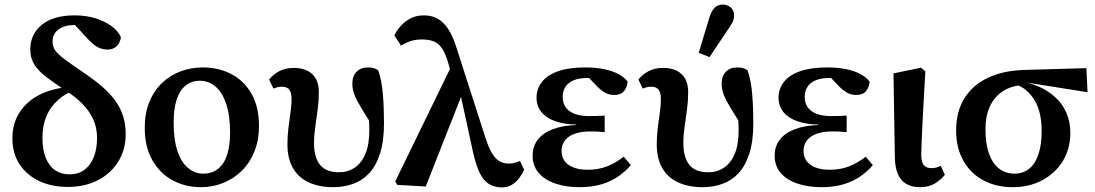

<svg xmlns="http://www.w3.org/2000/svg" viewBox="-20 -802 4772 837"><path d="M277 13Q206 13 151.5 -12.5Q97 -38 65.5 -85.5Q34 -133 34 -199Q34 -247 50.5 -284.5Q67 -322 97 -350.5Q127 -379 168.5 -396.5Q210 -414 261 -421L265 -446L322 -415Q269 -398 234 -367Q199 -336 182 -294.5Q165 -253 165 -201Q165 -148 180 -112.5Q195 -77 221 -59.5Q247 -42 283 -42Q322 -42 348.5 -62Q375 -82 389 -117.5Q403 -153 403 -201Q403 -246 386 -282.5Q369 -319 339 -349.5Q309 -380 268 -406Q216 -440 181.5 -466.5Q147 -493 129.5 -521Q112 -549 112 -586Q112 -653 162.5 -694Q213 -735 305 -735Q356 -735 397 -722Q438 -709 466.5 -688Q495 -667 507 -640Q504 -616 489 -601Q474 -586 449 -586Q426 -586 406.5 -596Q387 -606 362 -633L291 -710L364 -707L367 -683Q358 -687 342.5 -690Q327 -693 307 -693Q261 -693 235 -673.5Q209 -654 209 -621Q209 -599 220.5 -582.5Q232 -566 262 -543.5Q292 -521 348 -483Q394 -452 427.5 -422.5Q461 -393 483.5 -361.5Q506 -330 517 -294.5Q528 -259 528 -217Q528 -166 509.5 -124Q491 -82 457 -51Q423 -20 377 -3.5Q331 13 277 13Z M856 14Q788 14 732.5 -16Q677 -46 644 -104Q611 -162 611 -245Q611 -307 630.5 -356Q650 -405 685 -439Q720 -473 766 -490.5Q812 -508 864 -508Q933 -508 988.5 -479Q1044 -450 1076.5 -393Q1109 -336 1109 -253Q1109 -191 1089 -141.5Q1069 -92 1034 -57.5Q999 -23 953 -4.5Q907 14 856 14ZM866 -45Q904 -45 930.5 -66Q957 -87 970 -127Q983 -167 983 -223Q983 -301 965.5 -351Q948 -401 918.5 -425.5Q889 -450 852 -450Q815 -450 789 -429Q763 -408 750 -367.5Q737 -327 737 -269Q737 -192 754 -142.5Q771 -93 800.5 -69Q830 -45 866 -45Z M1433 14Q1372 14 1327 -6.5Q1282 -27 1257.5 -68.5Q1233 -110 1233 -174Q1233 -209 1237.5 -245Q1242 -281 1246.5 -312.5Q1251 -344 1251 -369Q1251 -397 1241.5 -410.5Q1232 -424 1209 -424Q1198 -424 1188.5 -421.5Q1179 -419 1172 -416L1153 -455Q1169 -476 1196 -491Q1223 -506 1261 -506Q1297 -506 1321.5 -493Q1346 -480 1358 -457Q1370 -434 1370 -401Q1370 -364 1365 -325.5Q1360 -287 1354.5 -250Q1349 -213 1349 -179Q1349 -116 1375 -83.5Q1401 -51 1458 -51Q1496 -51 1526 -71Q1556 -91 1573 -131.5Q1590 -172 1590 -234Q1590 -260 1588 -283Q1586 -306 1583 -329L1607 -328L1609 -244Q1576 -297 1555.5 -330.5Q1535 -364 1525.5 -388Q1516 -412 1516 -436Q1516 -471 1534.5 -489.5Q1553 -508 1584 -508Q1599 -508 1609.5 -505Q1620 -502 1629 -495Q1644 -453 1649 -393Q1654 -333 1654 -266Q1654 -187 1637 -133.5Q1620 -80 1590 -47.5Q1560 -15 1519.5 -0.5Q1479 14 1433 14Z M1712 4 1703 -11 1952 -523 1999 -403 1836 11ZM2168 15Q2136 15 2112 0.5Q2088 -14 2071.5 -47.5Q2055 -81 2042 -139L1988 -388H1975L1931 -537Q1919 -576 1903.5 -596Q1888 -616 1867 -623Q1846 -630 1819 -630Q1791 -630 1769 -622.5Q1747 -615 1728 -603L1699 -648Q1712 -673 1730.5 -692.5Q1749 -712 1773 -723.5Q1797 -735 1828 -735Q1862 -735 1888 -720.5Q1914 -706 1934.5 -674.5Q1955 -643 1971 -591L2097 -199Q2111 -156 2126 -132Q2141 -108 2158.5 -98.5Q2176 -89 2197 -89Q2212 -89 2224.5 -92.5Q2237 -96 2247 -100L2265 -62Q2256 -42 2242.5 -24.5Q2229 -7 2210.5 4Q2192 15 2168 15Z M2506 14Q2447 14 2400.5 -2Q2354 -18 2328 -48.5Q2302 -79 2302 -123Q2302 -165 2325 -194Q2348 -223 2390.5 -239Q2433 -255 2492 -257V-259Q2440 -260 2401 -273.5Q2362 -287 2340.5 -313Q2319 -339 2319 -376Q2319 -415 2342.5 -445Q2366 -475 2413 -491.5Q2460 -508 2529 -508Q2579 -508 2616 -500Q2653 -492 2678 -478Q2703 -464 2716 -446Q2714 -421 2700 -404.5Q2686 -388 2658 -388Q2642 -388 2628.5 -393Q2615 -398 2601 -409Q2587 -420 2569 -440L2531 -480L2604 -476L2631 -451Q2612 -456 2589.5 -459Q2567 -462 2540 -462Q2505 -462 2481 -452Q2457 -442 2445 -423.5Q2433 -405 2433 -379Q2433 -353 2446 -334.5Q2459 -316 2484.5 -306Q2510 -296 2548 -296Q2566 -296 2581.5 -296.5Q2597 -297 2616 -298V-226Q2596 -228 2582 -228.5Q2568 -229 2553 -229Q2521 -229 2497 -222.5Q2473 -216 2458 -204.5Q2443 -193 2435.5 -178Q2428 -163 2428 -144Q2428 -119 2440.5 -101Q2453 -83 2478.5 -72.5Q2504 -62 2542 -62Q2589 -62 2627 -77Q2665 -92 2699 -119L2730 -82Q2708 -56 2677 -34Q2646 -12 2603.5 1Q2561 14 2506 14Z M3043 14Q2982 14 2937 -6.5Q2892 -27 2867.5 -68.5Q2843 -110 2843 -174Q2843 -209 2847.5 -245Q2852 -281 2856.5 -312.5Q2861 -344 2861 -369Q2861 -397 2851.5 -410.5Q2842 -424 2819 -424Q2808 -424 2798.5 -421.5Q2789 -419 2782 -416L2763 -455Q2779 -476 2806 -491Q2833 -506 2871 -506Q2907 -506 2931.5 -493Q2956 -480 2968 -457Q2980 -434 2980 -401Q2980 -364 2975 -325.5Q2970 -287 2964.5 -250Q2959 -213 2959 -179Q2959 -116 2985 -83.5Q3011 -51 3068 -51Q3106 -51 3136 -71Q3166 -91 3183 -131.5Q3200 -172 3200 -234Q3200 -260 3198 -283Q3196 -306 3193 -329L3217 -328L3219 -244Q3186 -297 3165.5 -330.5Q3145 -364 3135.5 -388Q3126 -412 3126 -436Q3126 -471 3144.5 -489.5Q3163 -508 3194 -508Q3209 -508 3219.5 -505Q3230 -502 3239 -495Q3254 -453 3259 -393Q3264 -333 3264 -266Q3264 -187 3247 -133.5Q3230 -80 3200 -47.5Q3170 -15 3129.5 -0.5Q3089 14 3043 14ZM3026 -572 3071 -721Q3081 -754 3095 -768Q3109 -782 3129 -782Q3151 -782 3165.5 -769.5Q3180 -757 3180 -735Q3180 -718 3173 -704.5Q3166 -691 3152 -671L3073 -553Z M3561 14Q3502 14 3455.5 -2Q3409 -18 3383 -48.5Q3357 -79 3357 -123Q3357 -165 3380 -194Q3403 -223 3445.5 -239Q3488 -255 3547 -257V-259Q3495 -260 3456 -273.5Q3417 -287 3395.5 -313Q3374 -339 3374 -376Q3374 -415 3397.5 -445Q3421 -475 3468 -491.5Q3515 -508 3584 -508Q3634 -508 3671 -500Q3708 -492 3733 -478Q3758 -464 3771 -446Q3769 -421 3755 -404.5Q3741 -388 3713 -388Q3697 -388 3683.5 -393Q3670 -398 3656 -409Q3642 -420 3624 -440L3586 -480L3659 -476L3686 -451Q3667 -456 3644.5 -459Q3622 -462 3595 -462Q3560 -462 3536 -452Q3512 -442 3500 -423.5Q3488 -405 3488 -379Q3488 -353 3501 -334.5Q3514 -316 3539.5 -306Q3565 -296 3603 -296Q3621 -296 3636.5 -296.5Q3652 -297 3671 -298V-226Q3651 -228 3637 -228.5Q3623 -229 3608 -229Q3576 -229 3552 -222.5Q3528 -216 3513 -204.5Q3498 -193 3490.5 -178Q3483 -163 3483 -144Q3483 -119 3495.5 -101Q3508 -83 3533.5 -72.5Q3559 -62 3597 -62Q3644 -62 3682 -77Q3720 -92 3754 -119L3785 -82Q3763 -56 3732 -34Q3701 -12 3658.5 1Q3616 14 3561 14Z M3991 14Q3955 14 3931 0Q3907 -14 3894.5 -42.5Q3882 -71 3881 -115L3875 -482L3995 -507L4014 -491Q4010 -420 4006.5 -360.5Q4003 -301 4001 -255Q3999 -209 3997.5 -177Q3996 -145 3996 -128Q3996 -95 4007.5 -82Q4019 -69 4040 -69Q4053 -69 4063 -72Q4073 -75 4081 -79L4099 -40Q4083 -19 4056 -2.5Q4029 14 3991 14Z M4396 14Q4324 14 4268.5 -15Q4213 -44 4181 -99Q4149 -154 4148 -231Q4148 -316 4184.5 -374Q4221 -432 4287 -463Q4353 -494 4442 -497L4716 -505L4721 -400L4456 -442L4435 -431Q4386 -427 4350.5 -403.5Q4315 -380 4295.5 -338.5Q4276 -297 4276 -238Q4276 -175 4291.5 -132Q4307 -89 4335.5 -67Q4364 -45 4402 -45Q4439 -45 4465.5 -65.5Q4492 -86 4506.5 -128Q4521 -170 4521 -232Q4521 -271 4513.5 -304.5Q4506 -338 4490.5 -364Q4475 -390 4454 -408Q4433 -426 4406 -434L4427 -448Q4471 -441 4510.5 -423.5Q4550 -406 4580.5 -378Q4611 -350 4628.5 -311Q4646 -272 4646 -223Q4646 -154 4613.5 -100.5Q4581 -47 4524 -16.5Q4467 14 4396 14Z"/></svg>

Font: Source Serif 4 SemiBold
Style: Regular
Weight: 600
Designer: Frank Grießhammer
Foundry: Adobe Systems Incorporated
Version: Version 4.004;hotconv 1.0.116;makeotfexe 2.5.65601